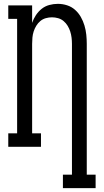

<svg xmlns="http://www.w3.org/2000/svg" viewBox="-20 -763 540 998"><path d="M307 215V145H354V-535Q354 -551 352 -567.5Q350 -584 345 -599.5Q340 -615 331.5 -629Q323 -643 310.5 -653.5Q298 -664 282 -668.5Q266 -673 250 -673Q234 -673 218 -668.5Q202 -664 189.5 -653.5Q177 -643 168.5 -629Q160 -615 155 -599.5Q150 -584 148.5 -567.5Q147 -551 147 -535V-70H193V0H23V-70H69V-665H23V-735H147V-644Q154 -665 166.5 -684Q179 -703 196.5 -717Q214 -731 236 -737Q258 -743 281 -743Q305 -743 328.5 -735.5Q352 -728 370 -712Q388 -696 400 -675Q412 -654 419 -630.5Q426 -607 428.5 -583Q431 -559 431 -535V145H477V215Z"/></svg>

Font: Iosevka Slab
Style: Regular
Weight: 400
Monospace: yes
Designer: Belleve Invis
Foundry: Belleve Invis
Version: Version 11.2.4; ttfautohint (v1.8.3)